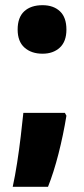

<svg xmlns="http://www.w3.org/2000/svg" viewBox="-20 -581 325 740"><path d="M48 -467Q48 -514 73.5 -537.5Q99 -561 144 -561Q186 -561 211 -537.5Q236 -514 236 -467Q236 -421 210.5 -397.5Q185 -374 144 -374Q101 -374 74.5 -397.5Q48 -421 48 -467ZM236 -135Q224 -61 205.5 11.5Q187 84 165 139H29Q38 98 46 46.5Q54 -5 60 -56Q66 -107 70 -146H230Z"/></svg>

Font: Noto Sans Myanmar UI Condensed Black
Style: Regular
Weight: 900
Width: 3
Designer: Monotype Design Team
Foundry: Monotype Imaging Inc.
Version: Version 2.103; ttfautohint (v1.8.4.7-5d5b)